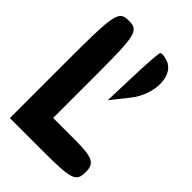

<svg xmlns="http://www.w3.org/2000/svg" viewBox="-240 -989 1045 1045"><g transform="rotate(45 282.5 -466.5)"><path d="M363 -877C360 -869 353 -779 350 -679L344 -496L421 -592C505 -696 504 -845 419 -874C390 -884 367 -886 363 -877ZM36 -467V-50H286C507 -50 536 -59 536 -133C536 -202 507 -217 369 -217H202V-550C202 -854 195 -883 119 -883C41 -883 36 -855 36 -467Z"/></g></svg>

Font: Hussar Skorodowane
Style: Bold
Weight: 700
Foundry: Cannot Into Space Fonts
Version: Version 0.892